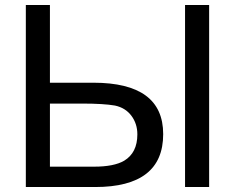

<svg xmlns="http://www.w3.org/2000/svg" viewBox="-20 -753 946 773"><path d="M84 -733H181V-420H356Q637 -420 637 -213Q637 0 363 0H84ZM181 -82H359Q439 -82 480 -106Q533 -138 533 -212Q533 -255 509 -287Q485 -319 443 -328Q397 -336 311 -336H181ZM725 -733H822V0H725Z"/></svg>

Font: MongolianScript
Style: Regular
Weight: 400
Designer: Bolorsoft LLC, NUM
Foundry: Bolorsoft LLC
Version: Version 3.2